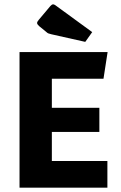

<svg xmlns="http://www.w3.org/2000/svg" viewBox="-20 -865 557 885"><path d="M219 -257V-123H475V0H70V-625H476L457 -502H219V-368H438V-257ZM373 -672 217 -707Q208 -709 203 -711Q198 -713 193 -718L160 -745Q151 -753 151 -759Q151 -765 159 -774L212 -837Q219 -845 225 -845Q229 -845 235 -841L405 -717Z"/></svg>

Font: Changa ExtraLight SemiBold
Style: Regular
Weight: 600
Version: Version 3.002; ttfautohint (v1.8.2)